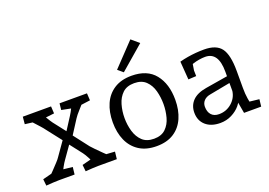

<svg xmlns="http://www.w3.org/2000/svg" viewBox="-105 -1023 1845 1316"><g transform="rotate(-20 818.0 -365.0)"><path d="M326 5 321 -43 418 -68 400 -29Q389 -51 376 -76Q363 -101 351 -117L268 -224L259 -238L167 -356Q157 -370 139.5 -389.5Q122 -409 104 -428.5Q86 -448 72 -463L130 -430L44 -441L49 -494H255L258 -442L163 -431L179 -464Q190 -446 199 -430.5Q208 -415 215.5 -404Q223 -393 227 -387L301 -292L316 -269L410 -147Q418 -138 438 -117Q458 -96 482.5 -72.5Q507 -49 526 -31L465 -59L561 -53L555 0H421Q405 0 377 1.5Q349 3 326 5ZM39 5 34 -43 131 -68 73 -33Q94 -54 116 -77Q138 -100 155.5 -119Q173 -138 178 -146L270 -277L284 -279L354 -388Q360 -397 367.5 -410.5Q375 -424 382 -438.5Q389 -453 394 -464L413 -427L312 -447L317 -494H517L520 -442L423 -429L481 -463Q455 -433 429 -404.5Q403 -376 391 -357L314 -237L303 -235L220 -117Q209 -102 195.5 -77.5Q182 -53 171 -30L153 -64L253 -53L247 0H134Q118 0 90 1.5Q62 3 39 5Z M844 10Q768 10 717 -23Q666 -56 640.5 -113.5Q615 -171 615 -246Q615 -322 640.5 -379.5Q666 -437 717 -470Q768 -503 844 -503Q958 -503 1014.5 -432.5Q1071 -362 1071 -246Q1071 -171 1045.5 -113Q1020 -55 969.5 -22.5Q919 10 844 10ZM844 -44Q898 -44 929 -74Q960 -104 972.5 -150.5Q985 -197 985 -246Q985 -296 972.5 -342.5Q960 -389 929 -419Q898 -449 844 -449Q790 -449 759 -419.5Q728 -390 714.5 -343.5Q701 -297 701 -246Q701 -196 714.5 -149.5Q728 -103 759 -73.5Q790 -44 844 -44ZM804 -543 766 -575 923 -740 978 -693Z M1308 10Q1241 10 1202 -24.5Q1163 -59 1163 -117Q1163 -169 1196.5 -203.5Q1230 -238 1297 -249L1472 -278V-229L1309 -198Q1279 -193 1262 -175Q1245 -157 1245 -131Q1245 -93 1264.5 -71.5Q1284 -50 1320 -50Q1373 -50 1412.5 -84Q1452 -118 1459 -168V-309Q1459 -381 1435 -416.5Q1411 -452 1363 -452Q1342 -452 1318 -448Q1294 -444 1273 -437Q1252 -430 1241 -422L1272 -465L1260 -390L1261 -349L1203 -346L1193 -479Q1223 -487 1253 -492Q1283 -497 1313 -499.5Q1343 -502 1373 -502Q1462 -502 1498 -453.5Q1534 -405 1534 -287V-164Q1534 -119 1539.5 -85.5Q1545 -52 1549 -33L1516 -63L1614 -52L1608 0H1483L1463 -113L1481 -116Q1479 -88 1454.5 -58.5Q1430 -29 1391.5 -9.5Q1353 10 1308 10Z"/></g></svg>

Font: Andada Pro
Style: Regular
Weight: 400
Designer: Carolina Giovagnoli
Foundry: Huerta Tipografica
Version: Version 3.003